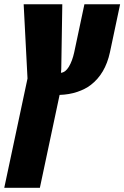

<svg xmlns="http://www.w3.org/2000/svg" viewBox="-42 -650 585 903"><path d="M522.9 -629.9 475.1 -404.3Q453.1 -302.2 384.3 -250Q358.9 -230.5 321.3 -217.8Q283.7 -205.1 238.3 -203.6L145.5 233.4H-22L87.4 -280.8L69.3 -629.9H251L246.1 -323.2L244.6 -307.6Q266.1 -309.6 282.2 -336.7Q298.3 -363.8 307.1 -404.3L355 -629.9Z"/></svg>

Font: Open Sans Hebrew Condensed Extra Bold
Style: Italic
Weight: 800
Width: 3
Italic angle: -12°
Foundry: Ascender Corporation, Yanek Iontef
Version: Version 2.001;PS 002.001;hotconv 1.0.70;makeotf.lib2.5.58329